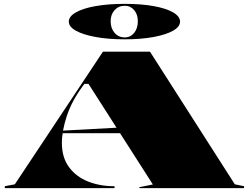

<svg xmlns="http://www.w3.org/2000/svg" viewBox="-20 -976 1291 996"><path d="M5 0V-10L57 -20L514 -708H758L1198 -20L1246 -10V0H703V-5L773 -19L439 -541H418L412 -533Q353 -454 327 -375.5Q301 -297 301 -235Q301 -159 338 -109Q375 -59 436.5 -34.5Q498 -10 574 -10V0ZM243 -285V-295L612 -315V-285ZM627 -956Q712 -956 776.5 -944.5Q841 -933 877.5 -912Q914 -891 914 -864Q914 -837 877.5 -816.5Q841 -796 776.5 -784Q712 -772 627 -772Q542 -772 476.5 -784Q411 -796 374 -816.5Q337 -837 337 -864Q337 -891 374 -912Q411 -933 476.5 -944.5Q542 -956 627 -956ZM627 -946Q595 -946 574.5 -923.5Q554 -901 554 -866Q554 -829 574.5 -805.5Q595 -782 627 -782Q657 -782 676 -805.5Q695 -829 695 -866Q695 -901 676 -923.5Q657 -946 627 -946Z"/></svg>

Font: Kalnia Expanded
Style: Bold
Weight: 700
Width: 7
Designer: Frida Medrano
Foundry: Frida Medrano
Version: Version 1.105